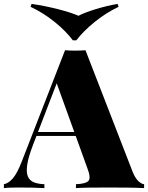

<svg xmlns="http://www.w3.org/2000/svg" viewBox="-41 -966 760 986"><path d="M398 -708 640 -84Q654 -50 670 -35.5Q686 -21 699 -20V0Q663 -2 615 -2.5Q567 -3 517 -3Q466 -3 421 -2.5Q376 -2 349 0V-20Q400 -22 413.5 -37.5Q427 -53 407 -104L247 -547L267 -582L129 -223Q104 -158 98.5 -118.5Q93 -79 103 -58Q113 -37 135 -29Q157 -21 187 -20V0Q150 -2 120.5 -2.5Q91 -3 56 -3Q37 -3 15.5 -2.5Q-6 -2 -21 0V-20Q2 -24 24.5 -49.5Q47 -75 71 -137L293 -708Q317 -706 345.5 -706Q374 -706 398 -708ZM433 -288V-268H135L145 -288ZM563 -946 568 -931Q503 -900 445.5 -853.5Q388 -807 351 -759H333Q298 -806 240 -853Q182 -900 116 -931L121 -946Q190 -936 256.5 -919Q323 -902 362 -885Q395 -902 450.5 -919Q506 -936 563 -946Z"/></svg>

Font: Playfair Display Black
Style: Regular
Weight: 900
Designer: Claus Eggers Sørensen
Foundry: Claus Eggers Sørensen
Version: Version 1.203